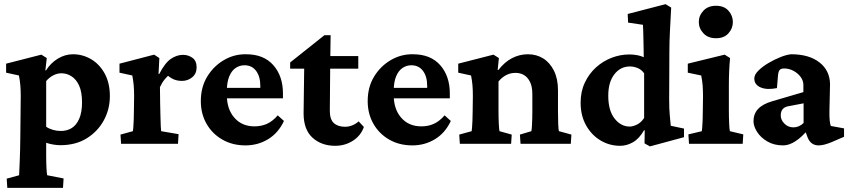

<svg xmlns="http://www.w3.org/2000/svg" viewBox="-20 -701 4142 936"><path d="M15.6 214.8 12.7 169.9 73.2 153.3Q73.2 147.5 74.2 129.4Q75.2 111.3 76.2 84.5Q77.1 57.6 78.1 25.9Q79.1 -5.9 79.1 -39.1L81.1 -233.4Q81.1 -261.7 79.1 -285.2Q77.1 -308.6 72.3 -333L9.8 -346.7V-390.6L181.6 -434.6L208 -418L201.2 -358.4L204.1 -357.4Q226.6 -393.6 261.7 -415Q296.9 -436.5 335.9 -436.5Q382.8 -436.5 423.8 -412.6Q464.8 -388.7 490.2 -342.8Q515.6 -296.9 515.6 -232.4Q515.6 -168 485.8 -113.8Q456.1 -59.6 402.3 -26.4Q348.6 6.8 274.4 6.8Q258.8 6.8 240.7 3.9Q222.7 1 205.1 -4.9V56.6Q205.1 88.9 206.5 117.2Q208 145.5 210 153.3L290 168.9L287.1 214.8ZM276.4 -62.5Q306.6 -62.5 329.6 -76.7Q352.5 -90.8 366.2 -122.1Q379.9 -153.3 379.9 -202.1Q379.9 -252.9 365.7 -283.7Q351.6 -314.5 328.6 -329.1Q305.7 -343.8 279.3 -343.8Q258.8 -343.8 239.3 -333.5Q219.7 -323.2 205.1 -305.7V-83Q219.7 -73.2 238.3 -67.9Q256.8 -62.5 276.4 -62.5Z M570.3 0 567.4 -44.9 627.9 -61.5Q628.9 -65.4 629.9 -79.6Q630.9 -93.8 631.8 -114.7Q632.8 -135.7 632.8 -159.2L633.8 -232.4Q633.8 -261.7 631.8 -284.7Q629.9 -307.6 625 -333L562.5 -346.7V-390.6L731.4 -434.6L756.8 -418L752.9 -340.8L755.9 -339.8Q784.2 -394.5 813 -414.1Q841.8 -433.6 872.1 -433.6Q898.4 -433.6 918.5 -418.9Q938.5 -404.3 938.5 -373Q938.5 -341.8 917 -324.2Q895.5 -306.6 867.2 -306.6Q843.8 -306.6 825.2 -314.9Q806.6 -323.2 784.2 -344.7L811.5 -341.8Q796.9 -331.1 783.2 -314.5Q769.5 -297.9 759.8 -276.4L760.7 -199.2Q761.7 -163.1 762.2 -134.3Q762.7 -105.5 763.7 -86.4Q764.6 -67.4 765.6 -61.5L850.6 -46.9L847.7 0Z M1176.8 7.8Q1113.3 7.8 1064 -20.5Q1014.6 -48.8 986.8 -97.7Q959 -146.5 959 -208Q959 -276.4 990.2 -327.6Q1021.5 -378.9 1071.8 -408.2Q1122.1 -437.5 1179.7 -436.5Q1265.6 -436.5 1312.5 -383.3Q1359.4 -330.1 1359.4 -245.1V-221.7H1072.3V-272.5H1263.7L1249 -249V-282.2Q1249 -328.1 1228.5 -355.5Q1208 -382.8 1171.9 -382.8Q1147.5 -382.8 1127.9 -369.1Q1108.4 -355.5 1097.2 -327.6Q1085.9 -299.8 1085.9 -257.8V-237.3Q1085.9 -168.9 1122.6 -127Q1159.2 -85 1220.7 -85Q1253.9 -85 1281.2 -97.2Q1308.6 -109.4 1334 -138.7L1364.3 -111.3Q1336.9 -52.7 1287.1 -22.5Q1237.3 7.8 1176.8 7.8Z M1753.9 -82Q1739.3 -40 1700.7 -15.1Q1662.1 9.8 1614.3 9.8Q1546.9 9.8 1503.4 -29.8Q1460 -69.3 1460 -148.4L1462.9 -366.2H1394.5V-396.5L1561.5 -529.3H1591.8L1589.8 -391.6L1587.9 -160.2Q1587.9 -119.1 1607.4 -101.1Q1627 -83 1662.1 -83Q1680.7 -83 1698.2 -90.3Q1715.8 -97.7 1728.5 -109.4ZM1540 -366.2V-427.7H1726.6V-366.2Z M1990.2 7.8Q1926.8 7.8 1877.4 -20.5Q1828.1 -48.8 1800.3 -97.7Q1772.5 -146.5 1772.5 -208Q1772.5 -276.4 1803.7 -327.6Q1835 -378.9 1885.3 -408.2Q1935.5 -437.5 1993.2 -436.5Q2079.1 -436.5 2126 -383.3Q2172.9 -330.1 2172.9 -245.1V-221.7H1885.7V-272.5H2077.1L2062.5 -249V-282.2Q2062.5 -328.1 2042 -355.5Q2021.5 -382.8 1985.4 -382.8Q1960.9 -382.8 1941.4 -369.1Q1921.9 -355.5 1910.6 -327.6Q1899.4 -299.8 1899.4 -257.8V-237.3Q1899.4 -168.9 1936 -127Q1972.7 -85 2034.2 -85Q2067.4 -85 2094.7 -97.2Q2122.1 -109.4 2147.5 -138.7L2177.7 -111.3Q2150.4 -52.7 2100.6 -22.5Q2050.8 7.8 1990.2 7.8Z M2221.7 0 2218.8 -44.9 2279.3 -61.5Q2280.3 -65.4 2281.2 -79.1Q2282.2 -92.8 2283.2 -113.8Q2284.2 -134.8 2284.2 -159.2L2285.2 -233.4Q2285.2 -263.7 2283.2 -286.1Q2281.2 -308.6 2276.4 -333L2213.9 -346.7V-390.6L2385.7 -434.6L2412.1 -418L2406.2 -360.4L2409.2 -359.4Q2439.5 -398.4 2476.1 -417.5Q2512.7 -436.5 2553.7 -436.5Q2595.7 -436.5 2628.4 -416Q2661.1 -395.5 2680.7 -356Q2700.2 -316.4 2700.2 -260.7V-160.2Q2700.2 -127 2701.2 -98.1Q2702.1 -69.3 2705.1 -61.5L2765.6 -44.9L2762.7 0H2517.6L2514.6 -44.9L2570.3 -61.5Q2572.3 -70.3 2573.2 -86.4Q2574.2 -102.5 2574.7 -122.1Q2575.2 -141.6 2575.2 -159.2V-241.2Q2575.2 -278.3 2564 -301.3Q2552.7 -324.2 2534.7 -335Q2516.6 -345.7 2493.2 -345.7Q2468.8 -345.7 2447.8 -335Q2426.8 -324.2 2410.2 -303.7V-160.2Q2410.2 -127 2411.6 -98.1Q2413.1 -69.3 2415 -61.5L2474.6 -44.9L2471.7 0Z M3148.4 12.7 3122.1 -2 3123 -65.4 3120.1 -66.4Q3095.7 -24.4 3065.4 -7.3Q3035.2 9.8 3002.9 9.8Q2951.2 9.8 2907.2 -16.6Q2863.3 -43 2836.9 -90.3Q2810.5 -137.7 2810.5 -200.2Q2810.5 -254.9 2831.1 -298.3Q2851.6 -341.8 2885.7 -372.6Q2919.9 -403.3 2961.9 -419.4Q3003.9 -435.5 3047.9 -435.5Q3066.4 -435.5 3085.9 -432.1Q3105.5 -428.7 3118.2 -421.9Q3118.2 -440.4 3117.7 -463.4Q3117.2 -486.3 3116.7 -509.3Q3116.2 -532.2 3115.7 -551.3Q3115.2 -570.3 3114.3 -580.1L3042 -590.8L3040 -632.8L3224.6 -680.7L3252 -664.1Q3249 -603.5 3246.1 -552.2Q3243.2 -501 3243.2 -444.3L3242.2 -217.8Q3242.2 -169.9 3245.1 -139.6Q3248 -109.4 3250 -87.9L3314.5 -74.2V-32.2ZM3049.8 -84Q3065.4 -84 3085.4 -93.8Q3105.5 -103.5 3120.1 -126V-343.8Q3106.4 -362.3 3087.9 -369.6Q3069.3 -377 3050.8 -377Q3004.9 -377 2975.1 -338.9Q2945.3 -300.8 2945.3 -234.4Q2945.3 -162.1 2976.1 -123Q3006.8 -84 3049.8 -84Z M3338.9 0 3335.9 -45.9 3401.4 -61.5Q3402.3 -65.4 3403.3 -79.6Q3404.3 -93.8 3405.3 -114.3Q3406.2 -134.8 3406.2 -159.2L3407.2 -232.4Q3407.2 -261.7 3405.3 -285.2Q3403.3 -308.6 3398.4 -333L3333 -346.7V-390.6L3512.7 -434.6L3539.1 -418Q3536.1 -386.7 3534.7 -355Q3533.2 -323.2 3533.2 -283.2V-160.2Q3533.2 -127.9 3534.7 -98.6Q3536.1 -69.3 3538.1 -61.5L3603.5 -45.9L3600.6 0ZM3470.7 -514.6Q3431.6 -514.6 3409.2 -538.6Q3386.7 -562.5 3386.7 -593.8Q3386.7 -625 3409.2 -648.9Q3431.6 -672.9 3470.7 -672.9Q3509.8 -672.9 3531.2 -648.9Q3552.7 -625 3552.7 -593.8Q3552.7 -562.5 3531.2 -538.6Q3509.8 -514.6 3470.7 -514.6Z M3797.9 7.8Q3752.9 7.8 3720.2 -11.7Q3687.5 -31.2 3670.4 -58.6Q3653.3 -85.9 3653.3 -110.4Q3653.3 -145.5 3675.3 -169.4Q3697.3 -193.4 3743.2 -207L3896.5 -252V-287.1Q3896.5 -307.6 3883.3 -325.7Q3870.1 -343.8 3848.6 -355.5Q3827.1 -367.2 3802.7 -367.2Q3787.1 -367.2 3780.8 -359.9Q3774.4 -352.5 3772.5 -331.1L3767.6 -271.5Q3718.8 -261.7 3688 -274.9Q3657.2 -288.1 3657.2 -318.4Q3657.2 -336.9 3676.8 -356.4Q3696.3 -376 3725.1 -393.1Q3753.9 -410.2 3784.2 -422.4Q3814.5 -434.6 3836.9 -436.5Q3923.8 -436.5 3974.6 -397Q4025.4 -357.4 4026.4 -291L4023.4 -155.3Q4023.4 -127.9 4024.9 -112.3Q4026.4 -96.7 4030.3 -86.9L4094.7 -75.2V-34.2L4031.2 -6.8Q4013.7 0 3999 3.9Q3984.4 7.8 3970.7 7.8Q3932.6 7.8 3917 -31.2L3900.4 -76.2L3920.9 -71.3Q3890.6 -34.2 3858.9 -13.2Q3827.1 7.8 3797.9 7.8ZM3847.7 -80.1Q3861.3 -80.1 3874 -85.4Q3886.7 -90.8 3897.5 -101.6V-197.3L3831.1 -184.6Q3806.6 -181.6 3796.4 -169.9Q3786.1 -158.2 3786.1 -138.7Q3786.1 -116.2 3804.2 -98.1Q3822.3 -80.1 3847.7 -80.1Z"/></svg>

Font: Crimson Pro
Style: Bold
Weight: 700
Designer: Jacques Le Bailly
Foundry: Baron von Fonthausen
Version: Version 1.003